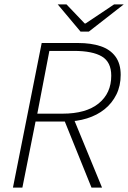

<svg xmlns="http://www.w3.org/2000/svg" viewBox="-20 -855 584 875"><path d="M39 0 170 -659H336Q395 -659 438.5 -644.5Q482 -630 506 -597.5Q530 -565 530 -514Q530 -464 510.5 -424.5Q491 -385 457 -357.5Q423 -330 376.5 -315.5Q330 -301 277 -301H142L82 0ZM150 -337H265Q372 -337 429.5 -383.5Q487 -430 487 -510Q487 -572 444.5 -597.5Q402 -623 317 -623H205ZM397 0 273 -307 310 -328 445 0ZM347 -711 243 -835H283L366 -748H370L500 -835H544L385 -711Z"/></svg>

Font: Source Sans 3 Light
Style: Italic
Weight: 300
Italic angle: -11°
Designer: Paul D. Hunt
Foundry: Adobe
Version: Version 3.046;hotconv 1.0.118;makeotfexe 2.5.65603